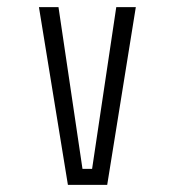

<svg xmlns="http://www.w3.org/2000/svg" viewBox="-20 -520 490 540"><path d="M307 -500H362L281.5 0H171L89.5 -500H144.5L212 -45H239Z"/></svg>

Font: League Mono Condensed UltraLight
Style: Regular
Weight: 200
Width: 1
Designer: Tyler Finck
Foundry: The League of Moveable Type / Tyler Finck
Version: Version 2.210